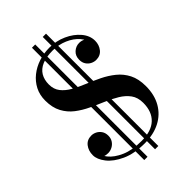

<svg xmlns="http://www.w3.org/2000/svg" viewBox="-267 -925 1100 1100"><g transform="rotate(-45 283.0 -375.0)"><path d="M289 14.5Q204.5 14.5 146.8 -12Q89 -38.5 59.5 -76.2Q30 -114 30 -148Q30 -184 49.5 -209Q69 -234 103.5 -234Q120 -234 135.8 -226Q151.5 -218 162 -202.5Q172.5 -187 172.5 -164Q172.5 -143 162.2 -127.2Q152 -111.5 135.5 -102.8Q119 -94 101 -94Q84 -94 67.8 -99.8Q51.5 -105.5 41.2 -117.5Q31 -129.5 31 -148L57.5 -146Q57.5 -117 83.2 -84.8Q109 -52.5 160 -30.2Q211 -8 285.5 -8Q365.5 -8 406.2 -46.5Q447 -85 447 -156Q447 -199.5 425.8 -228.5Q404.5 -257.5 370 -278.2Q335.5 -299 294.2 -316.5Q253 -334 211.5 -353.5Q170 -373 135.5 -399.5Q101 -426 79.8 -465.5Q58.5 -505 58.5 -562Q58.5 -608 77.2 -644.2Q96 -680.5 128.5 -706.5Q161 -732.5 202.5 -746.2Q244 -760 290 -760Q345 -760 393.8 -738Q442.5 -716 473 -680Q503.5 -644 503.5 -602.5Q503.5 -569 484 -544.5Q464.5 -520 430 -520Q414 -520 398 -528Q382 -536 371.8 -551.5Q361.5 -567 361.5 -589.5Q361.5 -621 382.2 -639.8Q403 -658.5 430 -658.5Q447.5 -658.5 464 -650.2Q480.5 -642 491.5 -629.2Q502.5 -616.5 502.5 -602.5H476.5Q476.5 -638.5 450.5 -668.5Q424.5 -698.5 382.2 -716.8Q340 -735 292 -735Q239.5 -735 205.5 -720.5Q171.5 -706 155 -678.5Q138.5 -651 138.5 -612.5Q138.5 -573.5 159.5 -547Q180.5 -520.5 214.8 -501.2Q249 -482 290.8 -465Q332.5 -448 373.8 -428Q415 -408 449.5 -380.2Q484 -352.5 504.8 -312Q525.5 -271.5 525.5 -213Q525.5 -142.5 496.2 -91.5Q467 -40.5 414 -13Q361 14.5 289 14.5ZM219 80V-830H245.5V80ZM306.5 80V-830H333V80Z"/></g></svg>

Font: Bodoni Moda SC 9pt Medium
Style: Regular
Weight: 500
Designer: Owen Earl
Foundry: indestructible type
Version: Version 2.005